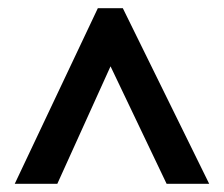

<svg xmlns="http://www.w3.org/2000/svg" viewBox="-20 -735 547 469"><path d="M16 -286H120L250 -573L387 -286H491L280 -715H219Z"/></svg>

Font: Noto Sans Thai Cond SemBd
Style: Regular
Weight: 600
Width: 3
Designer: Monotype Design Team
Foundry: Monotype Imaging Inc.
Version: Version 2.002